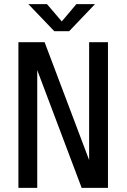

<svg xmlns="http://www.w3.org/2000/svg" viewBox="-20 -903 610 923"><path d="M436.5 -883 312.5 -753H241L116.5 -883H206L277 -800L347 -883ZM408.5 -700H499V0H372.5L159 -566V0H68.5V-700H194.5L408.5 -133.5Z"/></svg>

Font: League Mono Narrow
Style: Regular
Weight: 400
Width: 3
Designer: Tyler Finck
Foundry: The League of Moveable Type / Tyler Finck
Version: Version 2.210